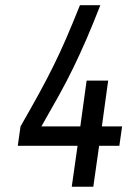

<svg xmlns="http://www.w3.org/2000/svg" viewBox="-20 -707 482 727"><path d="M47.3 -154.9H273.7L251.7 0H333.3L355.3 -154.9H431.9L442.3 -228.3H365.7L389.6 -401.9H308L284.1 -228.3H136.7Q174 -293.3 203.2 -345.9Q232.4 -398.6 257.6 -450.4Q282.7 -502.1 307.2 -558.5Q331.7 -614.9 359.9 -687.3H282.7Q254.1 -616 231.1 -562.7Q208 -509.4 183.4 -459.6Q158.9 -409.7 129.4 -355.8Q99.9 -301.9 57.7 -228.3Z"/></svg>

Font: Secuela ExtLt
Style: Italic
Weight: 200
Italic angle: -8°
Designer: Fernando Haro
Foundry: deFharo
Version: Version 1.704